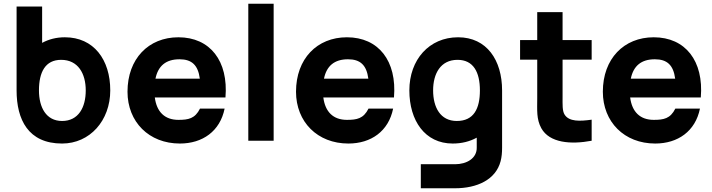

<svg xmlns="http://www.w3.org/2000/svg" viewBox="-20 -755 3822 1030"><path d="M313 15C462 15 571.5 -108 571.5 -270C571.5 -435 483 -555 328 -555C282.5 -555 241.5 -544.5 206 -525V-720H69V-270C69 -113.5 131.5 15 313 15ZM189 -270C189 -368 223 -434 308 -434C399 -434 440 -360 440 -270C440 -179 401 -106 313 -106C227.5 -106 189 -179 189 -270Z M945 15C1066.5 15 1160.5 -51 1185 -172.5H1053C1026 -118.5 990.5 -112 937 -112C863.5 -112 820.5 -155 810.5 -232H1189.5C1206 -428 1107 -555 937 -555C777 -555 664 -440 664 -263C664 -101 779 15 945 15ZM814 -333C828 -401.5 870 -437 943 -437C1008.5 -437 1042.5 -406 1052 -333Z M1312 0H1448V-735H1312Z M1849 15C1970.5 15 2064.5 -51 2089 -172.5H1957C1930 -118.5 1894.5 -112 1841 -112C1767.5 -112 1724.5 -155 1714.5 -232H2093.5C2110 -428 2011 -555 1841 -555C1681 -555 1568 -440 1568 -263C1568 -101 1683 15 1849 15ZM1718 -333C1732 -401.5 1774 -437 1847 -437C1912.5 -437 1946.5 -406 1956 -333Z M2408.5 15C2457 15 2500.5 4 2537.5 -16.5V35C2539.5 95 2482.5 126 2421.5 126H2237.5V255H2420.5C2539.5 255 2639.5 209 2665.5 110C2671.5 87 2673.5 64 2673.5 37V-270C2673.5 -432 2591.5 -555 2437.5 -555C2282.5 -555 2176 -435 2176 -270C2176 -108 2259.5 15 2408.5 15ZM2303.5 -270C2303.5 -360 2343.5 -434 2434.5 -434C2519.5 -434 2554.5 -368 2554.5 -270C2554.5 -172 2521.5 -106 2430.5 -106C2342.5 -106 2303.5 -179 2303.5 -270Z M3154 0V-113C3090 -104 3033 -102 3009 -140C2996 -160 2998 -195 2998 -237V-435H3154V-540H2998V-690H2862V-540H2770V-435H2862V-229C2862 -164 2857 -116 2884 -67C2928 12 3042 21 3154 0Z M3495 15C3616.5 15 3710.5 -51 3735 -172.5H3603C3576 -118.5 3540.5 -112 3487 -112C3413.5 -112 3370.5 -155 3360.5 -232H3739.5C3756 -428 3657 -555 3487 -555C3327 -555 3214 -440 3214 -263C3214 -101 3329 15 3495 15ZM3364 -333C3378 -401.5 3420 -437 3493 -437C3558.5 -437 3592.5 -406 3602 -333Z"/></svg>

Font: Eudonet ExtraBold
Style: Regular
Weight: 800
Designer: Mikhail Sharanda
Foundry: Mikhail Sharanda
Version: Version 4.503;Glyphs 3.1.2 (3151)